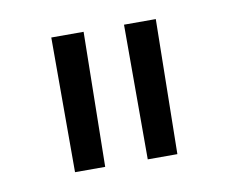

<svg xmlns="http://www.w3.org/2000/svg" viewBox="-42 -776 421 351"><g transform="rotate(-10 168.0 -601.0)"><path d="M128 -476 132 -726H72V-476ZM262 -476 266 -726H207V-476Z"/></g></svg>

Font: Josefin Sans
Style: Regular
Weight: 400
Designer: Santiago Orozco
Foundry: Typemade
Version: 1.000